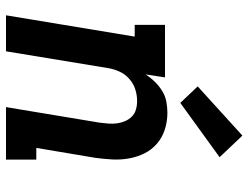

<svg xmlns="http://www.w3.org/2000/svg" viewBox="-114 -714 828 640"><g transform="rotate(90 300.0 -394.0)"><path d="M31 0 102 -429H63V-530H238L228 -465Q238 -481 252 -495.5Q266 -510 283 -520.5Q300 -531 319 -534.5Q338 -538 356 -538Q385 -538 411.5 -529.5Q438 -521 458.5 -503.5Q479 -486 491 -462Q503 -438 508 -410.5Q513 -383 511.5 -354.5Q510 -326 506 -297L473 -101H512V0H337L389 -313Q391 -328 392 -342.5Q393 -357 391 -371Q389 -385 383.5 -397.5Q378 -410 368.5 -419.5Q359 -429 345.5 -433Q332 -437 317 -437Q297 -437 278 -431Q259 -425 243 -411Q227 -397 218.5 -378Q210 -359 207 -340L151 0ZM323 -581 268 -639 432 -788 504 -712Z"/></g></svg>

Font: Iosevka Slab Extended
Style: Bold Italic
Weight: 700
Width: 7
Italic angle: -9°
Monospace: yes
Designer: Belleve Invis
Foundry: Belleve Invis
Version: Version 11.1.0; ttfautohint (v1.8.3)